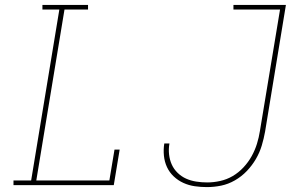

<svg xmlns="http://www.w3.org/2000/svg" viewBox="-20 -755 1240 783"><path d="M35 0V-19H107L222 -716H153V-735H339V-716H243L128 -19H426L447 -145H468L444 0ZM824 8Q799 8 774.5 4.5Q750 1 728 -9Q706 -19 688.5 -35.5Q671 -52 661 -73.5Q651 -95 648.5 -120Q646 -145 650 -170H671Q667 -147 669.5 -125Q672 -103 680.5 -84Q689 -65 704.5 -50Q720 -35 739 -26.5Q758 -18 780 -14.5Q802 -11 825 -11Q851 -11 878 -17Q905 -23 929 -37Q953 -51 973 -72.5Q993 -94 1006.5 -118.5Q1020 -143 1028 -169Q1036 -195 1040 -221L1122 -716H932V-735H1146L1061 -218Q1056 -190 1047.5 -161.5Q1039 -133 1023.5 -106.5Q1008 -80 986.5 -57.5Q965 -35 938 -19.5Q911 -4 882 2Q853 8 824 8Z"/></svg>

Font: Iosevka Etoile Thin
Style: Italic
Weight: 100
Italic angle: -9°
Designer: Belleve Invis
Foundry: Belleve Invis
Version: Version 22.1.2; ttfautohint (v1.8.4)